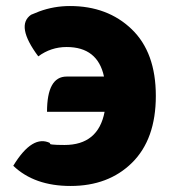

<svg xmlns="http://www.w3.org/2000/svg" viewBox="-20 -603 577 637"><path d="M214 14Q94 14 24 -53Q88 -158 147 -128Q136 -122 194 -122Q306 -122 327 -232H136Q136 -349 201 -349H325Q304 -447 201 -447Q149 -447 107 -416Q31 -518 83 -554L110 -565Q159 -583 212 -583Q337 -583 417 -506Q497 -429 497 -285Q497 -141 418 -63Q340 14 214 14Z"/></svg>

Font: Swei Half Moon CJK SC
Style: Black
Weight: 900
Version: Version 2.071